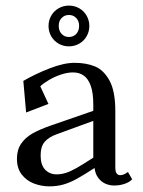

<svg xmlns="http://www.w3.org/2000/svg" viewBox="-20 -646 508 680"><path d="M40 -83.6Q40 -115.4 55 -137.3Q70 -159.2 95.4 -173.5Q120.8 -187.8 160.5 -201.6L310.4 -253.5V-276Q310.4 -316.4 301.6 -341.5Q292.9 -366.6 277 -378.1Q261.1 -389.5 238.6 -389.5Q218.6 -389.5 196.1 -382Q173.6 -374.5 154.3 -363.2Q135 -352 122.6 -340.4L151.6 -277.9L72.5 -247.6L62.6 -359.5Q104.8 -384 155.5 -403.8Q206.2 -423.5 244 -423.5Q284.9 -423.5 316.1 -410.9Q347.2 -398.2 367.8 -360.7Q388.4 -323.1 388.4 -253V-51.8Q388.4 -29.8 401.2 -26.2Q414 -22.8 433.2 -36.8L448.1 -11Q438.2 -0.5 421.1 5.2Q403.9 11 384.4 11Q367.9 11 353 4.4Q338.1 -2.2 327.8 -16.2Q317.4 -30.1 314.9 -51Q275.5 -25.5 251.6 -12.4Q227.8 0.8 204.8 7.4Q181.8 14 154.9 14Q127 14 100.8 4.2Q74.5 -5.6 57.2 -27.6Q40 -49.5 40 -83.6ZM310.4 -87.6V-217.9L179.9 -170.2Q152.9 -160.5 138.4 -143.9Q123.9 -127.4 123.9 -95.1Q123.9 -61.9 139.8 -45.2Q155.8 -28.5 180.2 -28.5Q197.1 -28.5 213.7 -33.8Q230.2 -39.1 251.2 -51Q272.2 -62.9 310.4 -87.6ZM151.9 -554Q151.9 -573.8 161.4 -590.5Q171 -607.2 187.7 -616.7Q204.4 -626.2 224.1 -626.2Q243.9 -626.2 260.6 -616.7Q277.3 -607.2 286.8 -590.5Q296.4 -573.8 296.4 -554Q296.4 -534.2 286.8 -517.5Q277.3 -500.8 260.6 -491.3Q243.9 -481.8 224.1 -481.8Q204.4 -481.8 187.7 -491.3Q171 -500.8 161.4 -517.5Q151.9 -534.2 151.9 -554ZM260.2 -554.5Q260.2 -571.5 250 -582.2Q239.8 -593 224.1 -593Q208.4 -593 198.2 -582.2Q188 -571.5 188 -554.5Q188 -536.9 198.2 -525.9Q208.4 -515 224.1 -515Q239.9 -515 250.1 -525.9Q260.2 -536.9 260.2 -554.5Z"/></svg>

Font: Didactic
Style: Regular
Weight: 400
Designer: Tyler Finck
Foundry: Etcetera Type Co
Version: Version 3.007;FEAKit 1.0